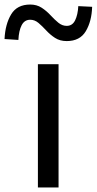

<svg xmlns="http://www.w3.org/2000/svg" viewBox="-75 -826 426 846"><path d="M92 0V-543H183V0ZM219 -645Q189 -645 167.5 -659Q146 -673 128.5 -692Q111 -711 94.5 -725Q78 -739 58 -739Q33 -739 20.5 -715Q8 -691 6 -650L-55 -654Q-52 -719 -26 -762.5Q0 -806 58 -806Q87 -806 108.5 -792Q130 -778 147.5 -759Q165 -740 182 -726Q199 -712 219 -712Q244 -712 256 -736.5Q268 -761 270 -799L331 -796Q329 -732 303 -688.5Q277 -645 219 -645Z"/></svg>

Font: Chiron Sans HK TT
Style: Regular
Weight: 400
Designer: Ryoko NISHIZUKA 西塚涼子 (kana, bopomofo & ideographs); Paul D. Hunt (Latin, Greek & Cyrillic); Sandoll Communications 산돌커뮤니
Foundry: Adobe
Version: Version 2.022;hotconv 1.0.109;makeotfexe 2.5.65596